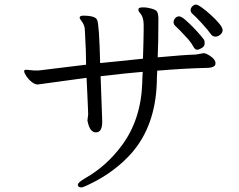

<svg xmlns="http://www.w3.org/2000/svg" viewBox="-20 -767 1040 834"><path d="M898 -616Q905 -608 916 -608Q927 -608 937 -616.5Q947 -625 947 -636Q947 -647 932 -665Q917 -683 896 -702Q875 -721 857 -734Q839 -747 831 -747Q823 -747 815.5 -739.5Q808 -732 808 -722.5Q808 -713 819 -704Q830 -695 857 -665.5Q884 -636 898 -616ZM830 -530Q783 -529 665 -518Q668 -588 668 -674V-691Q667 -708 662.5 -716Q658 -724 638.5 -729.5Q619 -735 601.5 -735Q584 -735 582 -729L581 -725Q581 -719 586 -713Q604 -694 604 -661V-633Q604 -614 603 -580Q602 -546 601 -512L415 -493Q411 -661 402 -680Q395 -699 341 -699Q329 -699 326 -692V-690Q326 -686 335.5 -673.5Q345 -661 348 -645L349 -628Q354 -543 354 -486L149 -461H126L96 -464Q92 -464 88.5 -463.5Q85 -463 85 -457Q85 -451 94 -437Q103 -423 117 -411.5Q131 -400 144 -400L356 -429Q358 -390 359.5 -355.5Q361 -321 362 -298.5Q363 -276 363 -271L360 -245V-242Q361 -239 364 -226Q374 -192 397 -192Q424 -192 424 -238V-242L417 -436Q537 -450 600 -455Q598 -425 598 -409Q593 -248 509 -135Q444 -47 352 6Q318 25 318 36Q318 39 321 43Q324 47 332.5 47Q341 47 363 36Q480 -19 555 -106Q654 -222 661 -405Q661 -424 663 -460Q784 -470 874 -472Q916 -472 916 -491V-495Q914 -509 895.5 -522Q877 -535 866 -536H864ZM798 -596Q813 -578 820 -564.5Q827 -551 835.5 -551Q844 -551 856.5 -558.5Q869 -566 869 -578Q869 -590 866.5 -594Q864 -598 850.5 -614Q837 -630 818.5 -649Q800 -668 783.5 -682Q767 -696 757.5 -696Q748 -696 741 -688Q734 -680 734 -671Q734 -662 740 -656Q760 -638 798 -596Z"/></svg>

Font: LXGW WenKai TC
Style: Regular
Weight: 400
Designer: LXGW / Fontworks Inc.
Foundry: LXGW / Fontworks Inc.
Version: Version 1.330